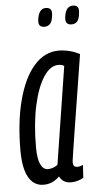

<svg xmlns="http://www.w3.org/2000/svg" viewBox="-53 -763 417 807"><g transform="rotate(-5 155.0 -359.5)"><path d="M214.1 10Q202.4 10 192.9 6.5Q183.5 3.1 176.6 -3.5Q169.7 -10 165.3 -19.1Q156.7 -10.3 146.3 -3.8Q135.9 2.8 124.2 6.4Q112.5 10 98 10Q70.8 10 51.8 -7.1Q32.8 -24.2 23 -57.9Q13.3 -91.6 13.3 -140.3Q13.3 -263.2 37.6 -354.3Q61.9 -445.5 106 -495.9Q150.2 -546.2 209.4 -546.2Q221.6 -546.2 233.4 -544.6Q245.2 -543 256.7 -540Q268.2 -537.1 278.4 -533Q288.6 -528.9 298.3 -524Q278.2 -398.5 265.3 -316.7Q252.3 -235 244.6 -186.8Q236.9 -138.6 233.4 -115.1Q229.8 -91.5 228.8 -83.6Q227.8 -75.7 227.8 -73.7Q227.8 -63.3 231.9 -58Q236 -52.8 245.7 -52.8Q251.9 -52.8 257.5 -54.2Q263.1 -55.6 269.9 -58.6L266.5 -4.3Q256.3 1.5 242.6 5.8Q228.9 10 214.1 10ZM163.2 -68.6 227.7 -479.9Q222.3 -483.7 216.5 -485Q210.7 -486.4 202.5 -486.4Q169.1 -486.4 141.2 -444.1Q113.3 -401.7 96.5 -325.8Q79.7 -249.8 79.7 -149.1Q79.7 -101.8 90.8 -77.9Q101.9 -53.9 121.8 -53.9Q129.3 -53.9 136.6 -55.8Q144 -57.6 151 -60.9Q158 -64.2 163.2 -68.6ZM273.5 -651.2Q261.3 -651.2 254.3 -658.5Q247.4 -665.9 249.8 -684.8Q252.9 -708.4 262 -718.9Q271.1 -729.4 285.9 -729.4Q299.4 -729.4 305.7 -721.8Q312 -714.3 308.9 -693.8Q306.5 -670.8 297.7 -661Q288.9 -651.2 273.5 -651.2ZM159.6 -651.2Q146.2 -651.2 139.9 -658.5Q133.5 -665.9 136 -684.8Q139.1 -706.4 147.7 -717.9Q156.3 -729.4 171.5 -729.4Q184.9 -729.4 191.6 -721.8Q198.2 -714.3 195.1 -693.8Q192.6 -670.8 183.5 -661Q174.5 -651.2 159.6 -651.2Z"/></g></svg>

Font: Georama ExtraCondensed Thin
Style: Italic
Weight: 100
Width: 2
Italic angle: -9°
Designer: Jean-Baptiste Levee
Foundry: Production Type
Version: Version 1.001